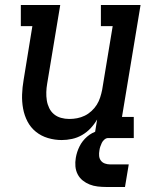

<svg xmlns="http://www.w3.org/2000/svg" viewBox="-20 -550 640 765"><path d="M226 8Q198 8 171 0Q144 -8 123 -25Q102 -42 89.5 -66Q77 -90 72 -117.5Q67 -145 68 -173.5Q69 -202 74 -231L109 -446H63V-530H220L168 -217Q165 -200 164.5 -183Q164 -166 166.5 -150Q169 -134 176 -119.5Q183 -105 195 -95Q207 -85 223 -80.5Q239 -76 256 -76Q272 -76 287.5 -79Q303 -82 317.5 -89Q332 -96 344.5 -107.5Q357 -119 365.5 -132.5Q374 -146 379 -161.5Q384 -177 387 -192L429 -446H382V-530H540L466 -84H513V0H355L367 -74Q356 -55 341 -39Q326 -23 307 -12Q288 -1 267 3.5Q246 8 226 8ZM478 195H403Q386 195 369 193Q352 191 337 185Q322 179 309.5 169Q297 159 289.5 144.5Q282 130 280.5 113Q279 96 282 79Q286 55 297 33Q308 11 327 -5.5Q346 -22 370 -28.5Q394 -35 417 -35L411 0Q403 0 396 6Q389 12 385.5 19.5Q382 27 379.5 34.5Q377 42 376 50Q374 61 375 71.5Q376 82 382 90Q388 98 398 101.5Q408 105 418 105H493Z"/></svg>

Font: Iosevka Slab MdExObl
Style: Regular
Weight: 500
Width: 7
Italic angle: -9°
Monospace: yes
Designer: Belleve Invis
Foundry: Belleve Invis
Version: Version 11.1.1; ttfautohint (v1.8.3)